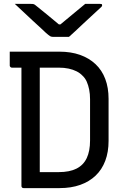

<svg xmlns="http://www.w3.org/2000/svg" viewBox="-20 -965 640 985"><path d="M334 -776Q325 -776 308.5 -776Q292 -776 276 -776Q260 -776 250 -776Q243 -776 237 -779.5Q231 -783 216 -796Q208 -804 190 -820.5Q172 -837 148.5 -858.5Q125 -880 101 -903Q77 -926 56 -945Q75 -945 97 -945Q119 -945 138 -945Q149 -945 153.5 -943.5Q158 -942 166 -935Q182 -923 218 -893Q254 -863 306 -820L253 -840Q269 -840 285 -840Q301 -840 317 -840L265 -819Q316 -862 353 -892Q390 -922 417 -945H493Q497 -945 499.5 -944.5Q502 -944 503 -942.5Q504 -941 504 -938Q504 -934 500.5 -930Q497 -926 481 -912Q468 -900 448.5 -882Q429 -864 407.5 -844Q386 -824 366.5 -805.5Q347 -787 334 -776ZM537 -242Q537 -185 520 -140Q503 -95 470.5 -64Q438 -33 391.5 -16.5Q345 0 286 0Q268 0 247 0Q226 0 205.5 0Q185 0 165 0Q145 0 128.5 0Q112 0 101 0Q96 0 93 -3Q90 -6 90 -11Q90 -92 90 -172.5Q90 -253 90 -333.5Q90 -414 90 -494.5Q90 -575 90 -656H193L184 -639Q184 -612 184 -584.5Q184 -557 184 -529Q184 -473 184 -417.5Q184 -362 184 -306Q184 -250 184 -194Q184 -138 184 -82Q201 -82 217 -82Q233 -82 249 -82Q265 -82 281 -82Q337 -82 372.5 -100Q408 -118 425 -154Q442 -190 442 -244V-456Q442 -483 437.5 -505.5Q433 -528 425 -546Q417 -564 404 -576Q391 -590 373 -599Q355 -608 332.5 -613Q310 -618 280 -618Q250 -618 220 -618Q190 -618 160 -618Q130 -618 100.5 -618Q71 -618 41 -618Q38 -618 35.5 -619.5Q33 -621 31.5 -623.5Q30 -626 30 -629Q30 -646 30 -664Q30 -682 30 -700Q60 -700 91.5 -700Q123 -700 155 -700Q187 -700 219.5 -700Q252 -700 284 -700Q344 -700 390.5 -683.5Q437 -667 470 -636Q503 -605 520 -560Q537 -515 537 -458Z"/></svg>

Font: RecMonoLinear Nerd Font Mono
Style: Regular
Weight: 400
Monospace: yes
Version: Version 1.085; ttfautohint (v1.8.4.7-5d5b);Nerd Fonts 3.2.1